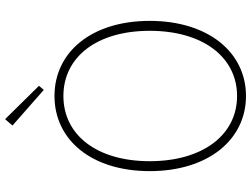

<svg xmlns="http://www.w3.org/2000/svg" viewBox="-136 -837 986 754"><g transform="rotate(-90 357.0 -460.0)"><path d="M357 13C529 13 652 -136 652 -365C652 -594 529 -739 357 -739C185 -739 62 -594 62 -365C62 -136 185 13 357 13ZM357 -22C204 -22 101 -157 101 -365C101 -573 204 -704 357 -704C510 -704 613 -573 613 -365C613 -157 510 -22 357 -22ZM381 -781 397 -800 266 -933 241 -904Z"/></g></svg>

Font: Noto Sans JP Thin
Style: Regular
Weight: 100
Designer: Ryoko NISHIZUKA 西塚涼子 (kana, bopomofo & ideographs); Paul D. Hunt (Latin, Greek & Cyrillic); Sandoll Communications 산돌커뮤니
Foundry: Adobe
Version: Version 2.004;hotconv 1.0.118;makeotfexe 2.5.65603